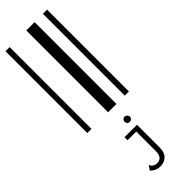

<svg xmlns="http://www.w3.org/2000/svg" viewBox="-324 -592 979 979"><g transform="rotate(-45 165.0 -103.0)"><path d="M0 0V-590H30V0ZM150 0V-590H210V0ZM270 0V-590H300V0ZM144 384Q128 384 114 378Q100 372 90 360L105 340L107 337L109 338Q109 339 110 341Q110 344 112 347Q113 349 116 351Q128 361 144 361Q161 361 172 349Q182 337 182 312V171H119V149H209V311Q209 348 191 366Q173 384 144 384ZM194 113Q186 113 180 108Q175 102 175 94Q175 86 180 81Q185 75 194 75Q201 75 207 81Q213 87 213 94Q213 102 207 108Q201 113 194 113Z"/></g></svg>

Font: Libre Barcode 128 Text
Style: Regular
Weight: 400
Version: Version 1.005; ttfautohint (v1.8.3)